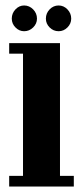

<svg xmlns="http://www.w3.org/2000/svg" viewBox="-20 -681 303 701"><path d="M13.5 0V-39H64V-485H13.5V-523.5H199V-39H249.5V0ZM194 -567Q175 -567 161.2 -580.8Q147.5 -594.5 147.5 -613Q147.5 -632.5 161.2 -646.8Q175 -661 194 -661Q212.5 -661 226.2 -646.8Q240 -632.5 240 -613Q240 -594.5 226.2 -580.8Q212.5 -567 194 -567ZM68 -567Q50 -567 36.5 -580.8Q23 -594.5 23 -613Q23 -632.5 36.5 -646.8Q50 -661 68 -661Q87 -661 101 -646.8Q115 -632.5 115 -613Q115 -594.5 101 -580.8Q87 -567 68 -567Z"/></svg>

Font: Imbue 10pt ExtraBold
Style: Regular
Weight: 800
Designer: Tyler Finck
Foundry: Etcetera Type Company
Version: Version 1.102; ttfautohint (v1.8.3)